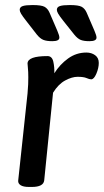

<svg xmlns="http://www.w3.org/2000/svg" viewBox="-20 -738 411 760"><path d="M187 -575Q165 -575 152 -580Q139 -585 126 -601L84 -655Q69 -674 63.5 -683.5Q58 -693 58 -699Q58 -710 70 -714Q82 -718 109 -718Q144 -718 156.5 -711Q169 -704 176 -688L207 -616Q211 -606 213 -600Q215 -594 215 -589Q215 -575 187 -575ZM334 -575Q312 -575 299.5 -580Q287 -585 274 -601L231 -655Q216 -674 210.5 -683.5Q205 -693 205 -699Q205 -710 217 -714Q229 -718 256 -718Q291 -718 303.5 -711Q316 -704 323 -688L354 -616Q358 -606 360 -600Q362 -594 362 -589Q362 -575 334 -575ZM95 2Q72 2 61.5 -5Q51 -12 52 -23L89 -368Q91 -389 91.5 -404.5Q92 -420 92 -432Q92 -455 90.5 -468Q89 -481 89 -487Q90 -516 168 -516Q186 -516 191 -494Q196 -472 195 -448Q217 -483 249.5 -506.5Q282 -530 322 -530Q342 -530 356.5 -519.5Q371 -509 371 -489Q371 -469 361.5 -446.5Q352 -424 341 -424Q334 -424 322.5 -429Q311 -434 287 -434Q265 -434 238 -419.5Q211 -405 190 -371L155 -24Q152 2 106 2Z"/></svg>

Font: Asap Medium
Style: Italic
Weight: 500
Italic angle: -6°
Designer: Pablo Cosgaya
Foundry: Omnibus-Type
Version: Version 3.001; ttfautohint (v1.8.3)